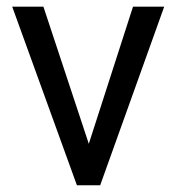

<svg xmlns="http://www.w3.org/2000/svg" viewBox="-20 -548 524 568"><path d="M242.7 -122.6 373.5 -528.3H465.8L276.4 0H207.5L16.1 -528.3H108.4Z"/></svg>

Font: RobotoDraft
Style: Regular
Weight: 400
Designer: Google
Foundry: Google
Version: Version 2.000988-w1; 2014